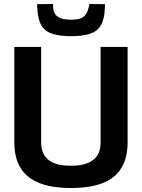

<svg xmlns="http://www.w3.org/2000/svg" viewBox="-20 -936 714 966"><path d="M52 -221V-700H187V-220Q187 -192 195 -171.5Q203 -151 217 -137.5Q231 -124 250 -116Q269 -108 291.5 -105Q314 -102 337 -102Q362 -102 384 -105.5Q406 -109 424.5 -117Q443 -125 457 -138.5Q471 -152 478.5 -172Q486 -192 486 -220V-700H622V-221Q622 -169 609 -130.5Q596 -92 571.5 -65Q547 -38 512 -21.5Q477 -5 432.5 2.5Q388 10 337 10Q286 10 242 2.5Q198 -5 163 -21.5Q128 -38 103 -65Q78 -92 65 -130.5Q52 -169 52 -221ZM338 -754Q284 -754 246.5 -765Q209 -776 190 -805.5Q171 -835 168 -889Q167 -895 167 -901.5Q167 -908 167 -915L246 -916Q247 -913 247 -910Q247 -907 247 -905Q247 -883 256 -867.5Q265 -852 285 -844.5Q305 -837 338 -837Q372 -837 389 -845Q406 -853 414.5 -868Q423 -883 428 -905Q429 -907 429 -910Q429 -913 429 -916L508 -915Q508 -908 508 -901.5Q508 -895 507 -889Q505 -838 487 -808Q469 -778 432.5 -766Q396 -754 338 -754Z"/></svg>

Font: Georama ExtraCondensed Thin SemiBold
Style: Regular
Weight: 600
Version: Version 1.001